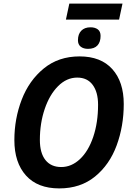

<svg xmlns="http://www.w3.org/2000/svg" viewBox="-20 -1039 734 1069"><path d="M60 -259Q60 -378 101 -484.5Q142 -591 224 -658Q306 -725 423 -725Q542 -725 605.5 -654Q669 -583 669 -460Q669 -337 629.5 -229.5Q590 -122 509 -56Q428 10 310 10Q189 10 124.5 -62Q60 -134 60 -259ZM526 -456Q526 -526 496 -566.5Q466 -607 410 -607Q351 -607 303.5 -559.5Q256 -512 229 -432.5Q202 -353 202 -260Q202 -187 233 -148Q264 -109 321 -109Q378 -109 425 -153Q472 -197 499 -276.5Q526 -356 526 -456ZM366 -1019H662L643 -930H347ZM414 -815Q414 -849 432.5 -868Q451 -887 484 -887Q509 -887 524.5 -875.5Q540 -864 540 -839Q540 -805 522.5 -786Q505 -767 470 -767Q445 -767 429.5 -779Q414 -791 414 -815Z"/></svg>

Font: Noto Sans Display
Style: Bold Italic
Weight: 700
Italic angle: -12°
Designer: Monotype Design team
Foundry: Monotype Imaging Inc.
Version: Version 1.000